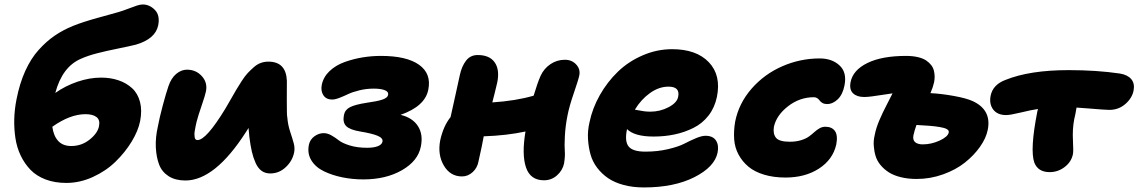

<svg xmlns="http://www.w3.org/2000/svg" viewBox="-20 -781 5046 851"><path d="M273.9 29.8Q222.7 29.8 182.1 14.4Q141.6 -1 115.2 -28.3Q88.9 -55.7 71.8 -91.3Q54.7 -127 48.3 -168.9Q42 -210.9 43.2 -253.9Q44.4 -296.9 53.2 -340.8Q66.9 -411.1 92 -466.6Q117.2 -522 151.4 -559.8Q185.5 -597.7 222.2 -622.8Q258.8 -647.9 303.2 -666Q347.7 -684.1 421.1 -704.1Q494.6 -724.1 503.9 -727.1Q525.4 -733.4 549.3 -742.7Q573.2 -752 587.6 -756.6Q602.1 -761.2 612.8 -761.2Q642.6 -761.2 666.3 -737.3Q689.9 -713.4 681.2 -668.9Q668.9 -608.4 582 -583Q554.7 -576.2 502.7 -565.7Q450.7 -555.2 410.6 -544.9Q370.6 -534.7 339.8 -521Q256.3 -485.8 225.1 -369.1Q269.5 -400.4 323 -418.7Q376.5 -437 428.2 -437Q470.2 -437 505.4 -425Q540.5 -413.1 565.7 -389.9Q590.8 -366.7 600.6 -329.1Q610.4 -291.5 601.1 -244.1Q592.3 -200.7 563.5 -153.3Q534.7 -106 492.4 -64.7Q450.2 -23.4 392.1 3.2Q334 29.8 273.9 29.8ZM358.9 -274.9Q290.5 -274.9 211.9 -219.2Q217.3 -178.7 238 -156.2Q258.8 -133.8 295.9 -133.8Q341.8 -133.8 377.4 -162.4Q413.1 -190.9 418.9 -222.2Q424.3 -249.5 407.7 -262.2Q391.1 -274.9 358.9 -274.9Z M801.8 19Q757.3 19 727.5 0Q697.8 -19 685.3 -51.5Q672.9 -84 670.7 -127.4Q668.5 -170.9 679.7 -220.2Q686.5 -257.8 701.4 -313.5Q716.3 -369.1 726.6 -398.9Q738.8 -435.1 761.2 -453.6Q783.7 -472.2 808.6 -472.2Q849.1 -472.2 875 -443.1Q900.9 -414.1 892.6 -375Q889.6 -359.4 873.8 -313.2Q857.9 -267.1 851.6 -242.2Q848.6 -230.5 847.2 -222.7Q845.7 -214.8 843.8 -204.1Q841.8 -193.4 841.8 -186.5Q841.8 -179.7 842.8 -173.1Q843.8 -166.5 846.9 -163.3Q850.1 -160.2 855.5 -160.2Q894 -160.2 978.5 -298.8Q987.3 -313.5 1002.7 -340.6Q1018.1 -367.7 1027.3 -383.3Q1036.6 -398.9 1051 -421.4Q1065.4 -443.8 1077.6 -456.8Q1089.8 -469.7 1104.7 -482.9Q1119.6 -496.1 1135.7 -502Q1151.9 -507.8 1169.4 -507.8Q1248 -507.8 1251.5 -422.9Q1251.5 -415 1251.2 -339.8Q1251 -264.6 1253.4 -261.2Q1255.9 -228 1265.9 -198Q1275.9 -168 1281.7 -146.7Q1287.6 -125.5 1283.7 -105Q1275.9 -67.4 1246.3 -39.8Q1216.8 -12.2 1177.7 -12.2Q1155.8 -12.2 1139.6 -23.7Q1123.5 -35.2 1113 -58.6Q1102.5 -82 1096.4 -108.4Q1090.3 -134.8 1085.4 -172.9Q1085 -180.2 1083.5 -193.8Q1082 -207.5 1081.5 -213.9Q1079.6 -210.9 1076.2 -205.3Q1072.8 -199.7 1070.8 -196.8Q932.6 19 801.8 19Z M1590.3 14.2Q1542.5 14.2 1497.8 5.1Q1453.1 -3.9 1416 -21.7Q1378.9 -39.6 1360.1 -70.1Q1341.3 -100.6 1349.1 -139.2Q1354 -162.6 1373.5 -176.8Q1393.1 -190.9 1414.6 -190.9Q1431.6 -190.9 1449.5 -180.7Q1467.3 -170.4 1482.4 -158.4Q1497.6 -146.5 1530.5 -136.2Q1563.5 -126 1607.4 -126Q1637.2 -126 1655.3 -133.3Q1673.3 -140.6 1675.3 -153.8Q1678.2 -168.9 1653.6 -179.2Q1628.9 -189.5 1576.2 -198.2Q1531.2 -205.6 1514.6 -221.9Q1498 -238.3 1504.4 -271Q1508.8 -294.4 1531.2 -305.9Q1553.7 -317.4 1603.5 -325.2Q1652.8 -332 1675 -339.6Q1697.3 -347.2 1700.2 -359.9Q1703.1 -374.5 1685.5 -381.3Q1668 -388.2 1636.2 -388.2Q1603.5 -388.2 1572.8 -380.6Q1542 -373 1523.2 -364Q1504.4 -355 1484.9 -347.4Q1465.3 -339.8 1452.1 -339.8Q1425.8 -339.8 1413.3 -358.9Q1400.9 -377.9 1406.2 -404.8Q1413.1 -439.5 1440.4 -465.6Q1467.8 -491.7 1507.1 -505.9Q1546.4 -520 1586.9 -526.6Q1627.4 -533.2 1668.5 -533.2Q1782.2 -533.2 1837.4 -493.9Q1892.6 -454.6 1878.4 -383.8Q1864.3 -310.1 1755.4 -272Q1808.6 -259.3 1832.5 -221.9Q1856.4 -184.6 1845.2 -130.9Q1832.5 -67.4 1761.5 -26.6Q1690.4 14.2 1590.3 14.2Z M2027.8 1Q1975.6 1 1947.3 -47.1Q1918.9 -95.2 1931.2 -159.2Q1944.8 -221.7 1977.1 -262.2Q1981 -281.2 1996.3 -348.9Q2011.7 -416.5 2018.1 -448.2Q2026.4 -487.3 2045.7 -512.2Q2064.9 -537.1 2097.2 -537.1Q2149.9 -537.1 2172.6 -504.6Q2195.3 -472.2 2184.1 -416Q2181.2 -401.4 2172.6 -368.4Q2164.1 -335.4 2162.1 -327.1Q2266.6 -334 2345.2 -356.9Q2362.8 -415.5 2376 -444.8Q2391.1 -477.5 2419.9 -496.8Q2448.7 -516.1 2483.9 -516.1Q2514.2 -516.1 2533.4 -495.6Q2552.7 -475.1 2547.9 -448.2Q2544.4 -429.7 2523.7 -369.4Q2502.9 -309.1 2495.1 -268.1Q2485.8 -221.2 2483.6 -177Q2481.4 -132.8 2483.4 -111.1Q2485.4 -89.4 2480 -56.2Q2473.6 -25.9 2449 -3.9Q2424.3 18.1 2391.1 18.1Q2330.6 18.1 2311.3 -39.1Q2292 -96.2 2309.1 -198.2Q2226.1 -180.2 2124 -176.8Q2117.7 -140.1 2101.1 -66.9Q2096.2 -37.6 2075.2 -18.3Q2054.2 1 2027.8 1Z M2834 49.8Q2784.7 49.8 2743.9 38.8Q2703.1 27.8 2675 8.5Q2647 -10.7 2626.5 -37.8Q2606 -64.9 2597.2 -96.9Q2588.4 -128.9 2586.2 -165Q2584 -201.2 2592.8 -238.8Q2605.5 -300.8 2638.4 -359.1Q2671.4 -417.5 2718.3 -462.9Q2765.1 -508.3 2828.4 -535.6Q2891.6 -563 2959 -563Q3066.4 -563 3121.6 -505.4Q3176.8 -447.8 3157.7 -352.1Q3147.9 -304.2 3120.4 -268.8Q3092.8 -233.4 3053.2 -213.9Q3013.7 -194.3 2970 -185.1Q2926.3 -175.8 2877 -175.8Q2792 -175.8 2758.8 -209V-207Q2748 -154.3 2766.4 -131.6Q2784.7 -108.9 2840.8 -108.9Q2894.5 -108.9 2940.9 -119.9Q2987.3 -130.9 3012.7 -144Q3038.1 -157.2 3064 -168.2Q3089.8 -179.2 3106.9 -179.2Q3139.6 -179.2 3153.3 -158.4Q3167 -137.7 3160.6 -105Q3147.9 -41.5 3057.9 4.2Q2967.8 49.8 2834 49.8ZM2942.9 -397Q2900.9 -397 2861.1 -368.7Q2821.3 -340.3 2793.9 -294.9Q2798.8 -294.4 2810.3 -292Q2821.8 -289.6 2835 -287.8Q2848.1 -286.1 2862.8 -286.1Q2905.8 -286.1 2943.4 -305.9Q2981 -325.7 2985.8 -352.1Q2995.1 -397 2942.9 -397Z M3461.4 5.9Q3408.7 5.9 3366.7 -6.8Q3324.7 -19.5 3297.6 -42Q3270.5 -64.5 3253.7 -95.5Q3236.8 -126.5 3234.1 -163.3Q3231.4 -200.2 3238.3 -241.2Q3254.4 -322.8 3311 -387.7Q3367.7 -452.6 3447.3 -487.3Q3526.9 -522 3613.3 -522Q3667.5 -522 3700.9 -491.2Q3734.4 -460.4 3723.1 -402.8Q3715.3 -362.3 3693.4 -341.1Q3671.4 -319.8 3645.5 -319.8Q3633.8 -319.8 3625.5 -324.5Q3617.2 -329.1 3613.3 -335Q3609.4 -340.8 3602.8 -345.5Q3596.2 -350.1 3587.4 -350.1Q3524.4 -350.1 3472.9 -310.1Q3421.4 -270 3410.2 -219.2Q3405.3 -188 3419.4 -170.4Q3433.6 -152.8 3480.5 -152.8Q3508.8 -152.8 3530.8 -159.7Q3552.7 -166.5 3565.9 -176.3Q3579.1 -186 3589.8 -195.8Q3600.6 -205.6 3612.5 -212.4Q3624.5 -219.2 3638.2 -219.2Q3667.5 -219.2 3680.9 -200Q3694.3 -180.7 3686.5 -140.1Q3671.4 -73.7 3610.1 -33.9Q3548.8 5.9 3461.4 5.9Z M4043 12.2Q4004.4 12.2 3972.9 4.4Q3941.4 -3.4 3920.2 -16.8Q3898.9 -30.3 3883.3 -48.8Q3867.7 -67.4 3861.1 -88.9Q3854.5 -110.4 3852.8 -134.3Q3851.1 -158.2 3856.9 -182.1Q3862.3 -211.9 3877.4 -247.6Q3892.6 -283.2 3912.1 -320.3Q3931.6 -357.4 3936 -367.2Q3920.4 -365.2 3892.8 -360.8Q3865.2 -356.4 3845 -353.8Q3824.7 -351.1 3810.1 -351.1Q3778.3 -351.1 3761 -367.4Q3743.7 -383.8 3750 -417Q3760.3 -470.2 3824.5 -501.7Q3888.7 -533.2 3996.1 -533.2Q4025.4 -533.2 4048.1 -527.8Q4070.8 -522.5 4084.7 -513.2Q4098.6 -503.9 4107.4 -492.4Q4116.2 -481 4119.4 -467.3Q4122.6 -453.6 4122.6 -441.2Q4122.6 -428.7 4120.1 -416Q4115.2 -394 4104 -368.2Q4152.3 -365.7 4207.8 -355.7Q4263.2 -345.7 4291 -333Q4376 -293.9 4357.9 -205.1Q4350.6 -168.5 4323.7 -130.4Q4296.9 -92.3 4256.6 -60.3Q4216.3 -28.3 4159.9 -8.1Q4103.5 12.2 4043 12.2ZM4028.8 -182.1Q4024.4 -161.1 4035.9 -151.1Q4047.4 -141.1 4069.8 -141.1Q4108.4 -141.1 4144.8 -158Q4181.2 -174.8 4185.1 -193.8Q4187 -202.6 4177 -208.5Q4167 -214.4 4144.8 -218Q4122.6 -221.7 4100.1 -223.4Q4077.6 -225.1 4042 -227.1Q4033.2 -202.1 4028.8 -182.1Z M4439.5 -271Q4400.9 -271 4382.3 -295.4Q4363.8 -319.8 4370.6 -356Q4380.4 -405.8 4436.5 -426.8Q4544.4 -470.2 4716.3 -470.2Q4840.8 -470.2 4943.4 -455.1Q4977.5 -449.7 4993.9 -430.4Q5010.3 -411.1 5004.4 -379.9Q4998 -346.2 4968 -320.1Q4938 -293.9 4896.5 -293.9Q4885.3 -293.9 4863.3 -295.7Q4841.3 -297.4 4808.3 -300Q4775.4 -302.7 4751.5 -304.2Q4746.6 -273.4 4741.2 -252Q4732.9 -208.5 4735.6 -159.2Q4738.3 -109.9 4735.4 -97.2Q4728.5 -63.5 4699 -40.8Q4669.4 -18.1 4632.3 -18.1Q4581.1 -18.1 4564.5 -60.1Q4544.4 -116.7 4577.6 -286.1L4580.6 -297.9Q4549.8 -293.5 4503.9 -282.2Q4458 -271 4439.5 -271Z"/></svg>

Font: Shantell Sans Irregular
Style: Italic
Weight: 800
Italic angle: -11.31°
Designer: Stephen Nixon, Anya Danilova, Shantell Martin
Foundry: Arrow Type
Version: Version 1.006;[9816181b4]